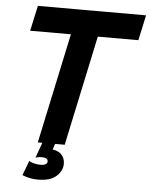

<svg xmlns="http://www.w3.org/2000/svg" viewBox="-59 -738 762 974"><g transform="rotate(5 322.5 -251.0)"><path d="M154 0 301 -690H438L291 0ZM66 -561 94 -690H645L617 -561ZM170 188Q150 188 129.5 184Q109 180 91 172L119 98Q132 105 147 108.5Q162 112 177 112Q194 112 203 106.5Q212 101 212 92Q212 73 181 73Q173 73 165.5 74Q158 75 149 78L181 -11L245 -9L228 43L219 29Q255 29 275 47.5Q295 66 295 97Q295 133 264 160.5Q233 188 170 188Z"/></g></svg>

Font: Radio Canada Big SemiBold
Style: Italic
Weight: 600
Italic angle: -12°
Designer: Étienne Aubert Bonn
Foundry: Coppers and Brasses
Version: Version 1.001